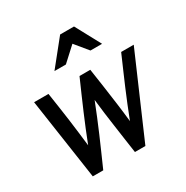

<svg xmlns="http://www.w3.org/2000/svg" viewBox="-168 -873 985 1018"><g transform="rotate(-30 324.0 -364.0)"><path d="M126 -491Q133 -444 139.5 -401Q146 -358 151.5 -316.5Q157 -275 162 -234Q167 -193 172 -150Q188 -192 205 -233Q222 -274 239.5 -315.5Q257 -357 276 -400Q295 -443 316 -491H382Q391 -432 399 -375Q407 -318 414.5 -263Q422 -208 428 -150Q445 -194 462 -236Q479 -278 496.5 -319Q514 -360 532.5 -402.5Q551 -445 571 -491H648L433 5H369Q362 -42 356 -85Q350 -128 344 -169.5Q338 -211 332.5 -253Q327 -295 322 -341Q305 -297 287.5 -255Q270 -213 252 -170.5Q234 -128 214.5 -84.5Q195 -41 175 5H111L38 -491ZM369 -658 284 -580H214L337 -733H422L505 -579H434Z"/></g></svg>

Font: Rosario Medium
Style: Italic
Weight: 500
Italic angle: -8.05°
Version: Version 1.201